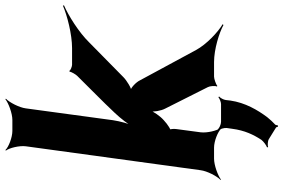

<svg xmlns="http://www.w3.org/2000/svg" viewBox="-190 -626 1054 714"><g transform="rotate(-90 337.0 -269.0)"><path d="M290 -182 370 -23C374 -16 376 5 372 11L375 12C380 7 401 0 409 0H463C511 0 572 19 601 35L604 32C575 15 529 -28 508 -67L395 -276C389 -289 367 -311 356 -311L355 -307C366 -307 395 -325 407 -337L536 -464C574 -503 637 -542 674 -558L673 -562C636 -546 566 -528 515 -528H453C447 -528 431 -534 431 -538L427 -537C428 -532 417 -514 412 -509C366 -462 318 -416 274 -369C254 -348 230 -317 220 -298L224 -296C234 -315 243 -350 247 -376L291 -700C294 -724 313 -761 327 -774L325 -776C310 -764 272 -750 248 -750H207C183 -750 147 -764 136 -776L134 -774C144 -761 153 -724 150 -700L61 -50C58 -26 39 11 25 24L26 26C41 14 80 0 104 0H145C169 0 204 14 215 26L218 24C208 11 199 -26 202 -50L214 -140C215 -146 215 -164 211 -166L209 -162C213 -161 229 -172 234 -176L247 -187C262 -200 280 -226 284 -240H280C277 -226 282 -197 290 -182ZM177 204 219 230C221 231 223 236 223 238L228 237C228 235 229 230 230 228C240 219 249 209 258 198C285 162 312 116 320 61L322 44C323 35 330 23 335 19L333 16C328 20 315 26 307 26H241C231 26 217 19 213 14L210 17C214 22 219 37 218 47L215 68C209 114 193 147 174 176C168 184 153 195 146 197L147 201C153 199 169 199 177 204Z"/></g></svg>

Font: Asimov
Style: EdgeIt
Weight: 500
Designer: Google
Version: Version 2.000980: 2014